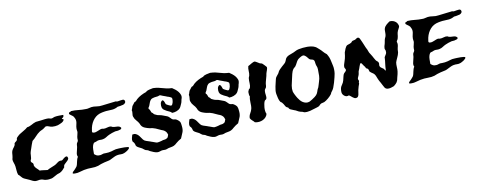

<svg xmlns="http://www.w3.org/2000/svg" viewBox="-29 -1127 4298 1722"><g transform="rotate(-15 2119.5 -266.0)"><path d="M547.9 -511.7Q549.8 -501 543.5 -493.7Q537.1 -486.3 527.3 -484.4Q529.3 -477.5 534.2 -476.1Q539.1 -474.6 541 -469.7Q533.2 -454.1 515.1 -446.8Q497.1 -439.5 477.5 -434.6Q465.8 -432.6 452.6 -432.6Q439.5 -432.6 427.7 -434.6Q411.1 -437.5 396.5 -445.8Q381.8 -454.1 368.2 -452.1Q364.3 -451.2 359.9 -447.3Q355.5 -443.4 350.6 -441.4Q340.8 -434.6 326.7 -430.2Q312.5 -425.8 304.7 -420.9Q282.2 -408.2 262.7 -389.6Q243.2 -371.1 221.7 -357.4Q213.9 -341.8 206.5 -326.7Q199.2 -311.5 191.4 -292Q187.5 -283.2 183.1 -273.9Q178.7 -264.6 176.8 -255.9Q174.8 -247.1 173.3 -234.4Q171.9 -221.7 168.9 -210.9Q167 -203.1 162.6 -197.3Q158.2 -191.4 159.2 -182.6Q161.1 -174.8 167.5 -169.9Q173.8 -165 175.8 -158.2Q177.7 -154.3 176.3 -149.9Q174.8 -145.5 175.8 -140.6Q179.7 -124 192.9 -110.4Q206.1 -96.7 214.8 -84Q235.4 -82 251.5 -77.6Q267.6 -73.2 285.2 -70.3Q301.8 -78.1 318.8 -83Q335.9 -87.9 355.5 -94.7Q370.1 -99.6 384.3 -109.9Q398.4 -120.1 414.1 -122.1Q417 -122.1 420.9 -120.6Q424.8 -119.1 427.7 -120.1Q435.5 -121.1 441.4 -126Q447.3 -130.9 453.6 -135.3Q460 -139.6 467.3 -142.6Q474.6 -145.5 484.4 -143.6Q494.1 -127 487.8 -117.2Q481.4 -107.4 469.7 -99.1Q458 -90.8 446.8 -81.1Q435.5 -71.3 435.5 -55.7Q426.8 -45.9 414.1 -35.2Q401.4 -24.4 384.8 -17.6Q377.9 -15.6 370.6 -14.2Q363.3 -12.7 357.4 -10.7Q336.9 -2.9 319.3 5.9Q301.8 14.6 275.4 13.7Q259.8 13.7 247.1 10.7Q236.3 8.8 227.1 3.9Q217.8 -1 207 -2.9Q193.4 -4.9 179.7 -2.9Q166 -1 154.3 -2.9Q142.6 -4.9 129.9 -12.2Q117.2 -19.5 105.5 -27.3Q92.8 -34.2 81.5 -40.5Q70.3 -46.9 59.6 -52.7Q46.9 -61.5 38.6 -74.7Q30.3 -87.9 18.6 -98.6Q13.7 -118.2 14.6 -137.2Q15.6 -156.2 14.6 -175.8Q13.7 -193.4 8.3 -211.9Q2.9 -230.5 4.9 -245.1Q6.8 -252 9.8 -259.8Q12.7 -267.6 13.7 -276.4Q15.6 -290 18.1 -301.3Q20.5 -312.5 26.4 -323.2Q30.3 -330.1 35.6 -335.9Q41 -341.8 46.4 -347.7Q51.8 -353.5 55.7 -360.4Q59.6 -367.2 60.5 -377.9Q66.4 -385.7 74.7 -389.6Q83 -393.6 87.9 -401.4Q90.8 -406.2 90.8 -411.1Q90.8 -416 94.7 -420.9Q99.6 -426.8 109.4 -433.6Q119.1 -440.4 126 -445.3Q145.5 -456.1 167 -465.3Q188.5 -474.6 207 -488.3Q218.8 -488.3 230 -491.7Q241.2 -495.1 251.5 -499.5Q261.7 -503.9 272.5 -508.3Q283.2 -512.7 294.9 -514.6Q305.7 -515.6 318.4 -515.1Q331.1 -514.6 342.8 -515.6Q360.4 -516.6 378.4 -517.1Q396.5 -517.6 411.1 -515.6Q418 -514.6 424.8 -511.2Q431.6 -507.8 439.5 -507.8Q446.3 -507.8 453.6 -510.7Q460.9 -513.7 467.8 -514.6Q487.3 -516.6 507.8 -515.1Q528.3 -513.7 547.9 -511.7Z M1039.1 -456.1Q1012.7 -443.4 986.3 -443.4Q960 -443.4 927.7 -445.3Q918.9 -445.3 908.7 -444.3Q898.4 -443.4 889.6 -442.4Q843.8 -437.5 812.5 -407.7Q781.2 -377.9 766.6 -333Q761.7 -316.4 758.8 -302.7Q755.9 -289.1 771.5 -287.1Q781.2 -285.2 791 -287.1Q800.8 -289.1 811 -292.5Q821.3 -295.9 831.1 -298.8Q840.8 -301.8 850.6 -301.8Q854.5 -301.8 857.9 -299.8Q861.3 -297.9 865.2 -297.9Q881.8 -295.9 900.4 -300.3Q918.9 -304.7 934.6 -300.8Q937.5 -299.8 939.9 -297.4Q942.4 -294.9 947.3 -293Q960 -288.1 977.5 -286.6Q995.1 -285.2 1005.9 -280.3Q1010.7 -278.3 1015.6 -272.9Q1020.5 -267.6 1020.5 -265.6Q1020.5 -254.9 1007.8 -252Q995.1 -249 986.3 -248Q978.5 -247.1 970.7 -248Q962.9 -249 955.1 -247.1Q941.4 -245.1 928.7 -241.7Q916 -238.3 901.4 -233.4Q884.8 -227.5 870.1 -219.2Q855.5 -210.9 837.9 -209Q825.2 -207 813.5 -209Q801.8 -210.9 788.1 -209Q783.2 -208 778.8 -206.1Q774.4 -204.1 769.5 -203.1Q760.7 -201.2 756.3 -200.7Q752 -200.2 749.5 -198.2Q747.1 -196.3 744.6 -192.4Q742.2 -188.5 737.3 -180.7Q729.5 -163.1 727.5 -143.1Q725.6 -123 723.6 -100.6Q734.4 -89.8 744.1 -83.5Q753.9 -77.1 774.4 -77.1Q785.2 -77.1 791.5 -79.6Q797.9 -82 808.6 -83Q819.3 -83 830.1 -81.5Q840.8 -80.1 854.5 -81.1Q882.8 -83 902.3 -88.4Q921.9 -93.8 950.2 -91.8Q956.1 -91.8 971.2 -90.8Q986.3 -89.8 1002 -88.4Q1017.6 -86.9 1029.8 -84Q1042 -81.1 1042 -76.2Q1042 -70.3 1034.7 -64Q1027.3 -57.6 1018.1 -52.2Q1008.8 -46.9 999.5 -43.5Q990.2 -40 987.3 -39.1Q970.7 -34.2 955.1 -36.6Q939.5 -39.1 920.9 -37.1Q907.2 -35.2 896.5 -31.2Q885.7 -27.3 875 -22.9Q864.3 -18.6 853 -14.2Q841.8 -9.8 827.1 -8.8Q807.6 -6.8 793.9 -4.4Q780.3 -2 761.7 2Q753.9 3.9 747.1 6.3Q740.2 8.8 732.4 10.7Q704.1 16.6 671.4 13.2Q638.7 9.8 600.6 13.7Q576.2 16.6 557.1 21Q538.1 25.4 518.6 23.4Q511.7 22.5 505.4 22Q499 21.5 494.1 16.6Q496.1 8.8 502.9 2.9Q509.8 -2.9 516.6 -7.8Q523.4 -13.7 529.8 -20Q536.1 -26.4 542 -32.2Q547.9 -40 551.8 -51.3Q555.7 -62.5 559.1 -74.2Q562.5 -85.9 566.9 -96.2Q571.3 -106.4 578.1 -114.3Q570.3 -131.8 578.6 -154.3Q586.9 -176.8 593.8 -201.2Q595.7 -207 595.7 -212.9Q595.7 -218.8 597.7 -223.6Q599.6 -233.4 606.4 -240.7Q613.3 -248 615.2 -255.9Q616.2 -260.7 615.7 -265.6Q615.2 -270.5 616.2 -275.4Q618.2 -290 623.5 -303.2Q628.9 -316.4 630.9 -327.1Q632.8 -335 631.3 -343.3Q629.9 -351.6 630.9 -359.4Q632.8 -378.9 639.2 -396.5Q645.5 -414.1 646.5 -427.7Q647.5 -438.5 643.6 -451.2Q639.6 -463.9 635.7 -470.7Q632.8 -475.6 627 -481Q621.1 -486.3 615.2 -491.2Q609.4 -496.1 605 -500.5Q600.6 -504.9 600.6 -508.8Q601.6 -519.5 609.4 -520Q617.2 -520.5 624 -526.4Q659.2 -525.4 690.9 -518.6Q722.7 -511.7 756.8 -509.8Q769.5 -507.8 783.2 -510.3Q796.9 -512.7 809.6 -513.7Q830.1 -514.6 856 -507.8Q881.8 -501 907.2 -502.9Q941.4 -504.9 971.7 -504.9Q1002 -504.9 1035.2 -506.8Q1041 -502 1052.7 -502.4Q1064.5 -502.9 1076.7 -504.4Q1088.9 -505.9 1099.1 -504.9Q1109.4 -503.9 1113.3 -496.1Q1119.1 -482.4 1111.3 -472.7Q1103.5 -462.9 1089.8 -460Q1085.9 -460 1079.1 -459Q1072.3 -458 1064.5 -457Q1056.6 -456.1 1049.3 -456.1Q1042 -456.1 1039.1 -456.1Z M1440.4 -408.2Q1449.2 -404.3 1452.1 -397.9Q1455.1 -391.6 1456.5 -384.8Q1458 -377.9 1460 -371.1Q1461.9 -364.3 1469.7 -360.4Q1471.7 -358.4 1476.6 -355.5Q1481.4 -352.5 1487.3 -349.1Q1493.2 -345.7 1498.5 -343.3Q1503.9 -340.8 1506.8 -341.8Q1512.7 -342.8 1517.6 -350.6Q1522.5 -358.4 1525.9 -368.7Q1529.3 -378.9 1530.3 -389.6Q1531.2 -400.4 1529.3 -407.2Q1527.3 -410.2 1518.6 -415.5Q1509.8 -420.9 1504.9 -422.9Q1491.2 -427.7 1479.5 -434.6Q1467.8 -441.4 1454.1 -446.3Q1448.2 -448.2 1441.9 -452.6Q1435.5 -457 1429.7 -457Q1425.8 -458 1420.9 -455.6Q1416 -453.1 1411.1 -453.1Q1405.3 -452.1 1397 -452.6Q1388.7 -453.1 1379.9 -452.1Q1371.1 -451.2 1361.8 -449.2Q1352.5 -447.3 1345.7 -442.4Q1333 -431.6 1327.6 -418.5Q1322.3 -405.3 1313.5 -388.7Q1311.5 -384.8 1306.6 -379.9Q1301.8 -375 1301.8 -368.2Q1301.8 -364.3 1305.2 -361.3Q1308.6 -358.4 1310.5 -352.5Q1313.5 -346.7 1314.5 -340.3Q1315.4 -334 1317.4 -329.1Q1320.3 -326.2 1323.2 -323.7Q1326.2 -321.3 1328.1 -319.3Q1331.1 -316.4 1332.5 -312.5Q1334 -308.6 1336.9 -306.6Q1341.8 -303.7 1354 -296.4Q1366.2 -289.1 1377 -287.1Q1395.5 -283.2 1410.6 -274.9Q1425.8 -266.6 1440.4 -260.7Q1451.2 -255.9 1457.5 -249.5Q1463.9 -243.2 1468.8 -236.8Q1473.6 -230.5 1479 -224.6Q1484.4 -218.8 1494.1 -215.8Q1499 -213.9 1502.9 -213.9Q1506.8 -213.9 1511.7 -211.9Q1516.6 -210 1521.5 -205.6Q1526.4 -201.2 1532.2 -196.3Q1536.1 -192.4 1539.6 -188Q1543 -183.6 1544.9 -179.7Q1547.9 -173.8 1548.8 -164.6Q1549.8 -155.3 1549.8 -149.4Q1550.8 -126 1548.8 -112.3Q1546.9 -98.6 1542 -86.9Q1537.1 -75.2 1529.8 -63.5Q1522.5 -51.8 1513.7 -33.2Q1501 -27.3 1487.3 -20Q1473.6 -12.7 1463.9 -4.9Q1459 -1 1450.2 4.9Q1441.4 10.7 1434.6 12.7Q1420.9 17.6 1401.4 18.6Q1381.8 19.5 1365.2 25.4Q1355.5 28.3 1342.3 26.4Q1329.1 24.4 1318.4 25.4Q1305.7 27.3 1296.9 29.8Q1288.1 32.2 1276.4 30.3Q1262.7 28.3 1246.1 20Q1229.5 11.7 1216.8 3.9Q1211.9 2 1209 -1.5Q1206.1 -4.9 1201.2 -7.8Q1194.3 -11.7 1187.5 -13.2Q1180.7 -14.6 1174.8 -19.5Q1168.9 -24.4 1164.1 -28.8Q1159.2 -33.2 1154.3 -38.1Q1142.6 -45.9 1128.4 -54.2Q1114.3 -62.5 1108.4 -71.3Q1104.5 -76.2 1104 -84.5Q1103.5 -92.8 1099.6 -100.6Q1097.7 -107.4 1092.8 -112.3Q1087.9 -117.2 1086.9 -122.1Q1084 -135.7 1089.8 -152.3Q1095.7 -168.9 1100.6 -180.7Q1119.1 -183.6 1131.3 -177.2Q1143.6 -170.9 1152.3 -160.2Q1161.1 -149.4 1168 -136.2Q1174.8 -123 1181.6 -113.3Q1189.5 -100.6 1206.1 -93.8Q1222.7 -86.9 1238.3 -80.1Q1244.1 -77.1 1249.5 -74.7Q1254.9 -72.3 1259.8 -70.3Q1272.5 -65.4 1281.7 -60.1Q1291 -54.7 1301.8 -53.7Q1311.5 -53.7 1320.8 -55.2Q1330.1 -56.6 1341.8 -58.6Q1353.5 -62.5 1365.2 -62Q1377 -61.5 1387.7 -66.4Q1400.4 -71.3 1402.3 -78.1Q1404.3 -85 1411.1 -96.7Q1407.2 -115.2 1402.3 -123Q1397.5 -130.9 1384.8 -141.6Q1379.9 -145.5 1373.5 -147.9Q1367.2 -150.4 1362.3 -153.3Q1341.8 -166 1317.4 -178.7Q1293 -191.4 1263.7 -196.3Q1245.1 -202.1 1225.1 -212.4Q1205.1 -222.7 1196.3 -240.2Q1193.4 -244.1 1192.9 -248Q1192.4 -252 1190.4 -256.8Q1182.6 -276.4 1168.5 -293.9Q1154.3 -311.5 1149.4 -334Q1147.5 -340.8 1148.4 -348.1Q1149.4 -355.5 1150.9 -362.3Q1152.3 -369.1 1153.3 -377Q1154.3 -384.8 1152.3 -393.6Q1156.2 -397.5 1157.2 -401.4Q1158.2 -405.3 1160.2 -409.2Q1164.1 -415 1165.5 -421.4Q1167 -427.7 1173.8 -433.6Q1180.7 -439.5 1185.1 -445.8Q1189.5 -452.1 1194.3 -456.1Q1197.3 -458 1201.2 -458.5Q1205.1 -459 1208 -460.9Q1212.9 -463.9 1216.8 -468.3Q1220.7 -472.7 1225.6 -476.6Q1245.1 -491.2 1269.5 -501.5Q1293.9 -511.7 1319.3 -517.6Q1323.2 -522.5 1332 -525.9Q1340.8 -529.3 1351.1 -530.8Q1361.3 -532.2 1371.1 -533.2Q1380.9 -534.2 1387.7 -535.2Q1418 -531.2 1436 -525.4Q1454.1 -519.5 1470.2 -513.2Q1486.3 -506.8 1504.9 -501Q1523.4 -495.1 1552.7 -491.2Q1564.5 -482.4 1577.6 -470.2Q1590.8 -458 1600.6 -443.4Q1610.4 -428.7 1614.7 -412.6Q1619.1 -396.5 1612.3 -379.9Q1607.4 -370.1 1604.5 -357.9Q1601.6 -345.7 1595.7 -335.9Q1590.8 -328.1 1585.4 -317.4Q1580.1 -306.6 1573.2 -299.8Q1559.6 -286.1 1538.1 -280.3Q1516.6 -274.4 1496.1 -276.4Q1490.2 -286.1 1478 -293Q1465.8 -299.8 1453.6 -307.1Q1441.4 -314.5 1431.2 -323.7Q1420.9 -333 1418 -346.7Q1415 -363.3 1419.4 -381.8Q1423.8 -400.4 1440.4 -408.2Z M1970.7 -408.2Q1979.5 -404.3 1982.4 -397.9Q1985.4 -391.6 1986.8 -384.8Q1988.3 -377.9 1990.2 -371.1Q1992.2 -364.3 2000 -360.4Q2002 -358.4 2006.8 -355.5Q2011.7 -352.5 2017.6 -349.1Q2023.4 -345.7 2028.8 -343.3Q2034.2 -340.8 2037.1 -341.8Q2043 -342.8 2047.9 -350.6Q2052.7 -358.4 2056.2 -368.7Q2059.6 -378.9 2060.5 -389.6Q2061.5 -400.4 2059.6 -407.2Q2057.6 -410.2 2048.8 -415.5Q2040 -420.9 2035.2 -422.9Q2021.5 -427.7 2009.8 -434.6Q1998 -441.4 1984.4 -446.3Q1978.5 -448.2 1972.2 -452.6Q1965.8 -457 1960 -457Q1956.1 -458 1951.2 -455.6Q1946.3 -453.1 1941.4 -453.1Q1935.5 -452.1 1927.2 -452.6Q1918.9 -453.1 1910.2 -452.1Q1901.4 -451.2 1892.1 -449.2Q1882.8 -447.3 1876 -442.4Q1863.3 -431.6 1857.9 -418.5Q1852.5 -405.3 1843.8 -388.7Q1841.8 -384.8 1836.9 -379.9Q1832 -375 1832 -368.2Q1832 -364.3 1835.4 -361.3Q1838.9 -358.4 1840.8 -352.5Q1843.8 -346.7 1844.7 -340.3Q1845.7 -334 1847.7 -329.1Q1850.6 -326.2 1853.5 -323.7Q1856.4 -321.3 1858.4 -319.3Q1861.3 -316.4 1862.8 -312.5Q1864.3 -308.6 1867.2 -306.6Q1872.1 -303.7 1884.3 -296.4Q1896.5 -289.1 1907.2 -287.1Q1925.8 -283.2 1940.9 -274.9Q1956.1 -266.6 1970.7 -260.7Q1981.4 -255.9 1987.8 -249.5Q1994.1 -243.2 1999 -236.8Q2003.9 -230.5 2009.3 -224.6Q2014.6 -218.8 2024.4 -215.8Q2029.3 -213.9 2033.2 -213.9Q2037.1 -213.9 2042 -211.9Q2046.9 -210 2051.8 -205.6Q2056.6 -201.2 2062.5 -196.3Q2066.4 -192.4 2069.8 -188Q2073.2 -183.6 2075.2 -179.7Q2078.1 -173.8 2079.1 -164.6Q2080.1 -155.3 2080.1 -149.4Q2081.1 -126 2079.1 -112.3Q2077.1 -98.6 2072.3 -86.9Q2067.4 -75.2 2060.1 -63.5Q2052.7 -51.8 2043.9 -33.2Q2031.2 -27.3 2017.6 -20Q2003.9 -12.7 1994.1 -4.9Q1989.3 -1 1980.5 4.9Q1971.7 10.7 1964.8 12.7Q1951.2 17.6 1931.6 18.6Q1912.1 19.5 1895.5 25.4Q1885.7 28.3 1872.6 26.4Q1859.4 24.4 1848.6 25.4Q1835.9 27.3 1827.1 29.8Q1818.4 32.2 1806.6 30.3Q1793 28.3 1776.4 20Q1759.8 11.7 1747.1 3.9Q1742.2 2 1739.3 -1.5Q1736.3 -4.9 1731.4 -7.8Q1724.6 -11.7 1717.8 -13.2Q1710.9 -14.6 1705.1 -19.5Q1699.2 -24.4 1694.3 -28.8Q1689.5 -33.2 1684.6 -38.1Q1672.9 -45.9 1658.7 -54.2Q1644.5 -62.5 1638.7 -71.3Q1634.8 -76.2 1634.3 -84.5Q1633.8 -92.8 1629.9 -100.6Q1627.9 -107.4 1623 -112.3Q1618.2 -117.2 1617.2 -122.1Q1614.3 -135.7 1620.1 -152.3Q1626 -168.9 1630.9 -180.7Q1649.4 -183.6 1661.6 -177.2Q1673.8 -170.9 1682.6 -160.2Q1691.4 -149.4 1698.2 -136.2Q1705.1 -123 1711.9 -113.3Q1719.7 -100.6 1736.3 -93.8Q1752.9 -86.9 1768.6 -80.1Q1774.4 -77.1 1779.8 -74.7Q1785.2 -72.3 1790 -70.3Q1802.7 -65.4 1812 -60.1Q1821.3 -54.7 1832 -53.7Q1841.8 -53.7 1851.1 -55.2Q1860.4 -56.6 1872.1 -58.6Q1883.8 -62.5 1895.5 -62Q1907.2 -61.5 1918 -66.4Q1930.7 -71.3 1932.6 -78.1Q1934.6 -85 1941.4 -96.7Q1937.5 -115.2 1932.6 -123Q1927.7 -130.9 1915 -141.6Q1910.2 -145.5 1903.8 -147.9Q1897.5 -150.4 1892.6 -153.3Q1872.1 -166 1847.7 -178.7Q1823.2 -191.4 1793.9 -196.3Q1775.4 -202.1 1755.4 -212.4Q1735.4 -222.7 1726.6 -240.2Q1723.6 -244.1 1723.1 -248Q1722.7 -252 1720.7 -256.8Q1712.9 -276.4 1698.7 -293.9Q1684.6 -311.5 1679.7 -334Q1677.7 -340.8 1678.7 -348.1Q1679.7 -355.5 1681.2 -362.3Q1682.6 -369.1 1683.6 -377Q1684.6 -384.8 1682.6 -393.6Q1686.5 -397.5 1687.5 -401.4Q1688.5 -405.3 1690.4 -409.2Q1694.3 -415 1695.8 -421.4Q1697.3 -427.7 1704.1 -433.6Q1710.9 -439.5 1715.3 -445.8Q1719.7 -452.1 1724.6 -456.1Q1727.5 -458 1731.4 -458.5Q1735.4 -459 1738.3 -460.9Q1743.2 -463.9 1747.1 -468.3Q1751 -472.7 1755.9 -476.6Q1775.4 -491.2 1799.8 -501.5Q1824.2 -511.7 1849.6 -517.6Q1853.5 -522.5 1862.3 -525.9Q1871.1 -529.3 1881.3 -530.8Q1891.6 -532.2 1901.4 -533.2Q1911.1 -534.2 1918 -535.2Q1948.2 -531.2 1966.3 -525.4Q1984.4 -519.5 2000.5 -513.2Q2016.6 -506.8 2035.2 -501Q2053.7 -495.1 2083 -491.2Q2094.7 -482.4 2107.9 -470.2Q2121.1 -458 2130.9 -443.4Q2140.6 -428.7 2145 -412.6Q2149.4 -396.5 2142.6 -379.9Q2137.7 -370.1 2134.8 -357.9Q2131.8 -345.7 2126 -335.9Q2121.1 -328.1 2115.7 -317.4Q2110.4 -306.6 2103.5 -299.8Q2089.8 -286.1 2068.4 -280.3Q2046.9 -274.4 2026.4 -276.4Q2020.5 -286.1 2008.3 -293Q1996.1 -299.8 1983.9 -307.1Q1971.7 -314.5 1961.4 -323.7Q1951.2 -333 1948.2 -346.7Q1945.3 -363.3 1949.7 -381.8Q1954.1 -400.4 1970.7 -408.2Z M2156.2 -49.8Q2158.2 -72.3 2171.4 -90.3Q2184.6 -108.4 2191.4 -127.9Q2195.3 -140.6 2196.8 -154.8Q2198.2 -168.9 2198.7 -183.1Q2199.2 -197.3 2201.2 -211.4Q2203.1 -225.6 2208 -239.3Q2203.1 -248 2204.1 -258.8Q2205.1 -269.5 2205.1 -281.2Q2210 -288.1 2212.9 -296.9Q2215.8 -305.7 2226.6 -308.6Q2236.3 -330.1 2236.3 -353Q2236.3 -376 2241.2 -400.4Q2242.2 -405.3 2245.1 -409.2Q2248 -413.1 2250 -418Q2256.8 -438.5 2256.8 -461.4Q2256.8 -484.4 2264.6 -504.9Q2270.5 -506.8 2279.3 -511.2Q2288.1 -515.6 2297.4 -520Q2306.6 -524.4 2315.4 -527.3Q2324.2 -530.3 2331.1 -529.3Q2335.9 -527.3 2340.8 -523.9Q2345.7 -520.5 2352.5 -515.6Q2357.4 -512.7 2361.8 -508.8Q2366.2 -504.9 2371.1 -502Q2375 -500 2381.3 -498.5Q2387.7 -497.1 2389.6 -495.1Q2390.6 -494.1 2396 -488.3Q2401.4 -482.4 2406.7 -475.6Q2412.1 -468.8 2417 -462.4Q2421.9 -456.1 2422.9 -454.1Q2423.8 -448.2 2421.9 -440.9Q2419.9 -433.6 2416.5 -426.3Q2413.1 -418.9 2409.7 -411.6Q2406.2 -404.3 2404.3 -398.4Q2401.4 -387.7 2398.4 -377.4Q2395.5 -367.2 2390.6 -356.4Q2385.7 -343.8 2379.9 -327.1Q2374 -310.5 2372.1 -292Q2370.1 -278.3 2361.8 -271.5Q2353.5 -264.6 2350.6 -252Q2348.6 -243.2 2348.6 -233.4Q2348.6 -223.6 2349.1 -214.4Q2349.6 -205.1 2349.1 -196.3Q2348.6 -187.5 2344.7 -179.7Q2341.8 -174.8 2335.9 -172.4Q2330.1 -169.9 2326.2 -165Q2320.3 -155.3 2315.9 -140.6Q2311.5 -126 2308.6 -109.9Q2305.7 -93.8 2306.2 -77.6Q2306.6 -61.5 2311.5 -48.8Q2306.6 -33.2 2294.4 -21.5Q2282.2 -9.8 2265.6 -3.4Q2249 2.9 2230 3.4Q2210.9 3.9 2191.4 -2.9Q2183.6 -14.6 2172.9 -24.9Q2162.1 -35.2 2156.2 -49.8Z M2972.7 -425.8Q2982.4 -406.2 2987.3 -389.6Q2992.2 -373 2995.1 -344.7Q2997.1 -325.2 2999.5 -310.1Q3002 -294.9 3000 -272.5Q2999 -256.8 2995.1 -239.7Q2991.2 -222.7 2985.4 -208Q2976.6 -181.6 2968.8 -162.1Q2960.9 -142.6 2950.2 -120.1Q2943.4 -107.4 2936.5 -99.6Q2929.7 -91.8 2921.9 -83Q2919.9 -80.1 2918.5 -76.2Q2917 -72.3 2914.1 -69.3Q2901.4 -54.7 2879.4 -39.1Q2857.4 -23.4 2838.9 -16.6Q2832 -14.6 2824.7 -14.2Q2817.4 -13.7 2809.6 -11.7Q2799.8 -7.8 2793 -0.5Q2786.1 6.8 2775.4 9.8Q2769.5 11.7 2761.2 13.2Q2752.9 14.6 2745.1 16.6Q2725.6 21.5 2696.8 26.4Q2668 31.2 2643.6 25.4Q2639.6 24.4 2635.7 21.5Q2631.8 18.6 2627 16.6Q2622.1 14.6 2617.2 13.7Q2612.3 12.7 2608.4 10.7Q2595.7 5.9 2584 -2.9Q2572.3 -11.7 2559.6 -16.6Q2545.9 -24.4 2532.2 -30.8Q2518.6 -37.1 2513.7 -53.7Q2497.1 -58.6 2490.2 -76.2Q2483.4 -93.8 2473.6 -107.4Q2470.7 -112.3 2465.3 -115.7Q2460 -119.1 2458 -124Q2451.2 -134.8 2447.3 -158.7Q2443.4 -182.6 2442.4 -199.2Q2441.4 -216.8 2444.8 -232.9Q2448.2 -249 2452.6 -264.6Q2457 -280.3 2462.4 -294.9Q2467.8 -309.6 2471.7 -323.2Q2475.6 -339.8 2486.3 -349.6Q2497.1 -359.4 2506.8 -371.1Q2510.7 -375 2512.7 -379.9Q2514.6 -384.8 2518.6 -389.6Q2526.4 -399.4 2536.1 -406.7Q2545.9 -414.1 2554.7 -421.9Q2564.5 -429.7 2575.2 -437Q2585.9 -444.3 2592.8 -452.1Q2600.6 -462.9 2605 -473.6Q2609.4 -484.4 2619.1 -492.2Q2629.9 -501 2643.1 -504.9Q2656.2 -508.8 2673.8 -513.7Q2690.4 -517.6 2706.5 -524.9Q2722.7 -532.2 2741.2 -534.2Q2758.8 -536.1 2779.3 -536.6Q2799.8 -537.1 2819.8 -535.2Q2839.8 -533.2 2857.9 -528.3Q2876 -523.4 2889.6 -514.6Q2896.5 -510.7 2903.8 -502.9Q2911.1 -495.1 2918 -488.3Q2933.6 -472.7 2944.8 -456.5Q2956.1 -440.4 2972.7 -425.8ZM2759.8 -469.7Q2755.9 -469.7 2748.5 -466.8Q2741.2 -463.9 2733.9 -460.4Q2726.6 -457 2720.7 -453.1Q2714.8 -449.2 2711.9 -447.3Q2700.2 -436.5 2690.9 -420.4Q2681.6 -404.3 2669.9 -391.6Q2665 -386.7 2659.7 -384.3Q2654.3 -381.8 2651.4 -377.9Q2634.8 -359.4 2627.4 -335Q2620.1 -310.5 2612.3 -288.1Q2603.5 -264.6 2595.7 -235.4Q2587.9 -206.1 2590.8 -179.7Q2591.8 -173.8 2595.2 -164.6Q2598.6 -155.3 2601.6 -147.5Q2605.5 -138.7 2608.9 -130.4Q2612.3 -122.1 2616.2 -115.2Q2622.1 -103.5 2631.3 -90.3Q2640.6 -77.1 2652.8 -67.9Q2665 -58.6 2680.2 -54.2Q2695.3 -49.8 2712.9 -54.7Q2723.6 -58.6 2739.3 -66.9Q2754.9 -75.2 2767.6 -83Q2786.1 -94.7 2793.9 -106.9Q2801.8 -119.1 2809.6 -138.7Q2811.5 -143.6 2814.9 -147.9Q2818.4 -152.3 2821.3 -157.2Q2827.1 -168 2831.1 -180.7Q2835 -193.4 2840.8 -205.1Q2852.5 -231.4 2855.5 -255.9Q2858.4 -280.3 2860.4 -314.5Q2861.3 -333 2857.9 -341.8Q2854.5 -350.6 2852.5 -366.2Q2851.6 -377 2851.6 -386.2Q2851.6 -395.5 2847.7 -402.3Q2842.8 -411.1 2829.6 -414.1Q2816.4 -417 2808.6 -424.8Q2800.8 -437.5 2792 -449.2Q2783.2 -460.9 2770.5 -468.8Q2765.6 -467.8 2763.7 -468.8Q2761.7 -469.7 2759.8 -469.7Z M3067.4 -17.6Q3046.9 -10.7 3031.2 -22.9Q3015.6 -35.2 3011.7 -51.8Q3009.8 -59.6 3011.7 -75.7Q3013.7 -91.8 3017.6 -101.6Q3021.5 -112.3 3034.2 -127Q3046.9 -141.6 3053.7 -160.2Q3060.5 -177.7 3064.9 -193.8Q3069.3 -210 3078.1 -219.7Q3085 -226.6 3092.8 -231.9Q3100.6 -237.3 3101.6 -246.1Q3101.6 -253.9 3097.2 -259.8Q3092.8 -265.6 3093.8 -275.4Q3093.8 -284.2 3099.1 -297.9Q3104.5 -311.5 3109.4 -322.3Q3120.1 -345.7 3126 -370.1Q3127.9 -377 3129.4 -386.2Q3130.9 -395.5 3132.8 -400.4Q3135.7 -404.3 3139.2 -413.1Q3142.6 -421.9 3147.5 -430.7Q3152.3 -439.5 3158.2 -446.8Q3164.1 -454.1 3170.9 -457Q3178.7 -460 3188 -461.4Q3197.3 -462.9 3205.1 -466.8Q3213.9 -469.7 3215.8 -473.6Q3217.8 -477.5 3225.6 -481.4Q3231.4 -483.4 3237.8 -483.4Q3244.1 -483.4 3251 -485.4Q3258.8 -488.3 3267.6 -494.1Q3276.4 -500 3288.1 -493.2Q3293 -490.2 3297.9 -475.6Q3302.7 -460.9 3307.6 -448.2Q3309.6 -441.4 3313 -431.6Q3316.4 -421.9 3319.3 -411.6Q3322.3 -401.4 3325.2 -393.1Q3328.1 -384.8 3330.1 -380.9Q3335 -371.1 3336.9 -360.4Q3338.9 -349.6 3342.8 -340.8Q3347.7 -331.1 3352.5 -322.3Q3357.4 -313.5 3362.3 -302.7Q3367.2 -292 3371.1 -282.2Q3375 -272.5 3380.9 -261.7Q3384.8 -253.9 3392.6 -247.6Q3400.4 -241.2 3402.3 -233.4Q3405.3 -225.6 3402.3 -216.3Q3399.4 -207 3401.4 -199.2Q3404.3 -188.5 3414.1 -181.6Q3423.8 -174.8 3431.6 -167Q3436.5 -161.1 3437.5 -155.3Q3438.5 -149.4 3446.3 -147.5Q3448.2 -166 3450.7 -179.7Q3453.1 -193.4 3456.1 -206.5Q3459 -219.7 3461.9 -233.9Q3464.8 -248 3466.8 -265.6Q3476.6 -278.3 3484.4 -289.6Q3492.2 -300.8 3491.2 -319.3Q3490.2 -325.2 3487.8 -331.1Q3485.4 -336.9 3486.3 -343.8Q3487.3 -353.5 3490.2 -361.3Q3493.2 -369.1 3498 -380.9Q3501 -388.7 3502.9 -397Q3504.9 -405.3 3507.8 -415Q3510.7 -422.9 3513.2 -427.7Q3515.6 -432.6 3518.6 -437Q3521.5 -441.4 3523.4 -446.8Q3525.4 -452.1 3527.3 -462.9Q3530.3 -479.5 3530.3 -491.2Q3530.3 -502.9 3535.2 -514.6Q3543 -532.2 3560.1 -544.4Q3577.1 -556.6 3592.8 -564.5Q3620.1 -563.5 3637.7 -550.3Q3655.3 -537.1 3660.2 -518.6Q3667 -501 3659.2 -489.7Q3651.4 -478.5 3643.6 -464.8Q3638.7 -456.1 3636.2 -448.2Q3633.8 -440.4 3632.3 -433.1Q3630.9 -425.8 3629.4 -418Q3627.9 -410.2 3624 -400.4Q3621.1 -390.6 3615.2 -384.3Q3609.4 -377.9 3607.4 -371.1Q3610.4 -357.4 3609.9 -348.6Q3609.4 -339.8 3606.9 -332.5Q3604.5 -325.2 3602.1 -317.9Q3599.6 -310.5 3597.7 -301.8Q3595.7 -294.9 3595.7 -288.1Q3595.7 -281.2 3593.8 -275.4Q3590.8 -263.7 3585.9 -253.9Q3581.1 -244.1 3576.2 -235.4Q3569.3 -220.7 3561 -208Q3552.7 -195.3 3550.8 -173.8Q3549.8 -160.2 3549.3 -149.9Q3548.8 -139.6 3548.3 -130.9Q3547.9 -122.1 3545.4 -112.3Q3543 -102.5 3539.1 -88.9Q3537.1 -81.1 3533.7 -73.7Q3530.3 -66.4 3528.3 -58.6Q3522.5 -33.2 3511.7 -20Q3501 -6.8 3479.5 6.8Q3467.8 9.8 3456.1 12.7Q3444.3 15.6 3433.1 15.6Q3421.9 15.6 3412.1 12.2Q3402.3 8.8 3395.5 -2Q3390.6 -9.8 3385.3 -24.9Q3379.9 -40 3373 -54.7Q3370.1 -61.5 3366.7 -67.9Q3363.3 -74.2 3361.3 -81.1Q3356.4 -91.8 3355 -99.6Q3353.5 -107.4 3348.6 -121.1Q3341.8 -142.6 3327.1 -153.3Q3312.5 -164.1 3301.8 -176.8Q3300.8 -186.5 3298.8 -194.3Q3296.9 -202.1 3290 -207Q3288.1 -209 3285.2 -209.5Q3282.2 -210 3280.3 -212.9Q3277.3 -216.8 3276.4 -222.2Q3275.4 -227.5 3272.5 -230.5Q3270.5 -232.4 3266.6 -239.3Q3262.7 -246.1 3259.3 -252.9Q3255.9 -259.8 3252 -265.1Q3248 -270.5 3246.1 -269.5Q3241.2 -269.5 3236.8 -261.7Q3232.4 -253.9 3228 -244.1Q3223.6 -234.4 3219.7 -225.1Q3215.8 -215.8 3212.9 -211.9Q3208 -205.1 3205.6 -191.9Q3203.1 -178.7 3199.2 -170.9Q3192.4 -159.2 3187 -147.5Q3181.6 -135.7 3189.5 -122.1Q3189.5 -115.2 3186 -110.8Q3182.6 -106.4 3184.6 -96.7Q3178.7 -85.9 3173.3 -72.3Q3168 -58.6 3162.1 -42Q3159.2 -32.2 3157.2 -22Q3155.3 -11.7 3152.3 -2.4Q3149.4 6.8 3144 13.7Q3138.7 20.5 3129.9 21.5Q3118.2 23.4 3110.4 18.6Q3102.5 13.7 3095.7 7.3Q3088.9 1 3082 -6.3Q3075.2 -13.7 3067.4 -17.6Z M4162.1 -456.1Q4135.7 -443.4 4109.4 -443.4Q4083 -443.4 4050.8 -445.3Q4042 -445.3 4031.7 -444.3Q4021.5 -443.4 4012.7 -442.4Q3966.8 -437.5 3935.5 -407.7Q3904.3 -377.9 3889.6 -333Q3884.8 -316.4 3881.8 -302.7Q3878.9 -289.1 3894.5 -287.1Q3904.3 -285.2 3914.1 -287.1Q3923.8 -289.1 3934.1 -292.5Q3944.3 -295.9 3954.1 -298.8Q3963.9 -301.8 3973.6 -301.8Q3977.5 -301.8 3981 -299.8Q3984.4 -297.9 3988.3 -297.9Q4004.9 -295.9 4023.4 -300.3Q4042 -304.7 4057.6 -300.8Q4060.5 -299.8 4063 -297.4Q4065.4 -294.9 4070.3 -293Q4083 -288.1 4100.6 -286.6Q4118.2 -285.2 4128.9 -280.3Q4133.8 -278.3 4138.7 -272.9Q4143.6 -267.6 4143.6 -265.6Q4143.6 -254.9 4130.9 -252Q4118.2 -249 4109.4 -248Q4101.6 -247.1 4093.8 -248Q4085.9 -249 4078.1 -247.1Q4064.5 -245.1 4051.8 -241.7Q4039.1 -238.3 4024.4 -233.4Q4007.8 -227.5 3993.2 -219.2Q3978.5 -210.9 3960.9 -209Q3948.2 -207 3936.5 -209Q3924.8 -210.9 3911.1 -209Q3906.2 -208 3901.9 -206.1Q3897.5 -204.1 3892.6 -203.1Q3883.8 -201.2 3879.4 -200.7Q3875 -200.2 3872.6 -198.2Q3870.1 -196.3 3867.7 -192.4Q3865.2 -188.5 3860.4 -180.7Q3852.5 -163.1 3850.6 -143.1Q3848.6 -123 3846.7 -100.6Q3857.4 -89.8 3867.2 -83.5Q3877 -77.1 3897.5 -77.1Q3908.2 -77.1 3914.6 -79.6Q3920.9 -82 3931.6 -83Q3942.4 -83 3953.1 -81.5Q3963.9 -80.1 3977.5 -81.1Q4005.9 -83 4025.4 -88.4Q4044.9 -93.8 4073.2 -91.8Q4079.1 -91.8 4094.2 -90.8Q4109.4 -89.8 4125 -88.4Q4140.6 -86.9 4152.8 -84Q4165 -81.1 4165 -76.2Q4165 -70.3 4157.7 -64Q4150.4 -57.6 4141.1 -52.2Q4131.8 -46.9 4122.6 -43.5Q4113.3 -40 4110.4 -39.1Q4093.8 -34.2 4078.1 -36.6Q4062.5 -39.1 4043.9 -37.1Q4030.3 -35.2 4019.5 -31.2Q4008.8 -27.3 3998 -22.9Q3987.3 -18.6 3976.1 -14.2Q3964.8 -9.8 3950.2 -8.8Q3930.7 -6.8 3917 -4.4Q3903.3 -2 3884.8 2Q3877 3.9 3870.1 6.3Q3863.3 8.8 3855.5 10.7Q3827.1 16.6 3794.4 13.2Q3761.7 9.8 3723.6 13.7Q3699.2 16.6 3680.2 21Q3661.1 25.4 3641.6 23.4Q3634.8 22.5 3628.4 22Q3622.1 21.5 3617.2 16.6Q3619.1 8.8 3626 2.9Q3632.8 -2.9 3639.6 -7.8Q3646.5 -13.7 3652.8 -20Q3659.2 -26.4 3665 -32.2Q3670.9 -40 3674.8 -51.3Q3678.7 -62.5 3682.1 -74.2Q3685.5 -85.9 3689.9 -96.2Q3694.3 -106.4 3701.2 -114.3Q3693.4 -131.8 3701.7 -154.3Q3710 -176.8 3716.8 -201.2Q3718.8 -207 3718.8 -212.9Q3718.8 -218.8 3720.7 -223.6Q3722.7 -233.4 3729.5 -240.7Q3736.3 -248 3738.3 -255.9Q3739.3 -260.7 3738.8 -265.6Q3738.3 -270.5 3739.3 -275.4Q3741.2 -290 3746.6 -303.2Q3752 -316.4 3753.9 -327.1Q3755.9 -335 3754.4 -343.3Q3752.9 -351.6 3753.9 -359.4Q3755.9 -378.9 3762.2 -396.5Q3768.6 -414.1 3769.5 -427.7Q3770.5 -438.5 3766.6 -451.2Q3762.7 -463.9 3758.8 -470.7Q3755.9 -475.6 3750 -481Q3744.1 -486.3 3738.3 -491.2Q3732.4 -496.1 3728 -500.5Q3723.6 -504.9 3723.6 -508.8Q3724.6 -519.5 3732.4 -520Q3740.2 -520.5 3747.1 -526.4Q3782.2 -525.4 3814 -518.6Q3845.7 -511.7 3879.9 -509.8Q3892.6 -507.8 3906.2 -510.3Q3919.9 -512.7 3932.6 -513.7Q3953.1 -514.6 3979 -507.8Q4004.9 -501 4030.3 -502.9Q4064.5 -504.9 4094.7 -504.9Q4125 -504.9 4158.2 -506.8Q4164.1 -502 4175.8 -502.4Q4187.5 -502.9 4199.7 -504.4Q4211.9 -505.9 4222.2 -504.9Q4232.4 -503.9 4236.3 -496.1Q4242.2 -482.4 4234.4 -472.7Q4226.6 -462.9 4212.9 -460Q4209 -460 4202.1 -459Q4195.3 -458 4187.5 -457Q4179.7 -456.1 4172.4 -456.1Q4165 -456.1 4162.1 -456.1Z"/></g></svg>

Font: Trade Winds
Style: Regular
Weight: 400
Designer: Squid
Foundry: Font Diner, Inc DBA Sideshow
Version: Version 1.000